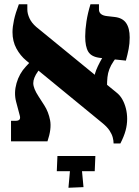

<svg xmlns="http://www.w3.org/2000/svg" viewBox="-20 -667 654 906"><path d="M516 10Q516 -3 512 -18.5Q508 -34 496.5 -51.5Q485 -69 460 -89L104 -381Q76 -404 57.5 -438Q39 -472 39 -515Q39 -540 46 -572.5Q53 -605 69 -647H109V-622Q109 -603 119 -581Q129 -559 151 -540L529 -231Q546 -218 557 -198.5Q568 -179 574 -155.5Q580 -132 580 -106Q580 -78 572.5 -50.5Q565 -23 548 10ZM32 0V-97H54Q67 -97 72 -103Q77 -109 73 -123L56 -187Q45 -229 58 -274.5Q71 -320 102 -353L146 -400L182 -363L159 -330Q137 -299 137 -274.5Q137 -250 162 -212L189 -170Q209 -139 216.5 -99Q224 -59 204 0ZM485 -260 427 -309Q427 -319 434 -336.5Q441 -354 451.5 -374Q462 -394 473 -410L507 -459L559 -439L516 -378Q503 -359 496 -340.5Q489 -322 487 -302.5Q485 -283 485 -260ZM574 -381 451 -394Q411 -399 396.5 -423Q382 -447 382 -495Q382 -527 388 -566Q394 -605 407 -647H447V-622Q447 -609 456.5 -601Q466 -593 485 -591L520 -587Q558 -583 575 -558.5Q592 -534 592 -490Q592 -462 587 -436Q582 -410 574 -381ZM303 219 310 141H248L251 69H430L427 141H367L374 216Z"/></svg>

Font: Noto Serif Hebrew Black
Style: Regular
Weight: 900
Version: Version 2.003